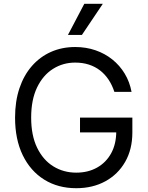

<svg xmlns="http://www.w3.org/2000/svg" viewBox="-20 -986 783 1016"><path d="M585.2 -500Q573.5 -535.9 554.5 -564.5Q535.5 -593 509.4 -613.3Q483.3 -633.5 450.3 -644.2Q417.3 -654.8 377.8 -654.8Q313.2 -654.8 260.3 -621.4Q207.4 -588.1 176.1 -523.1Q144.9 -458.1 144.9 -363.6Q144.9 -269.2 176.5 -204.2Q208.1 -139.2 262.1 -105.8Q316.1 -72.4 383.5 -72.4Q446 -72.4 493.8 -99.3Q541.5 -126.1 568.4 -175.2Q595.2 -224.4 595.2 -291.2L622.2 -285.5H403.4V-363.6H680.4V-285.5Q680.4 -195.7 642.2 -129.3Q604 -62.9 537.1 -26.5Q470.2 9.9 383.5 9.9Q286.9 9.9 214 -35.5Q141 -81 100.3 -164.8Q59.7 -248.6 59.7 -363.6Q59.7 -449.9 82.9 -519Q106.2 -588.1 148.8 -636.7Q191.4 -685.4 249.6 -711.3Q307.9 -737.2 377.8 -737.2Q435.4 -737.2 485.3 -720Q535.2 -702.8 574.4 -671.3Q613.6 -639.9 639.9 -596.4Q666.2 -552.9 676.1 -500ZM339.5 -801.1 426.1 -965.9H524.1L413.4 -801.1Z"/></svg>

Font: InterMG
Style: Regular
Weight: 400
Designer: Rasmus Andersson
Foundry: rsms
Version: Version 3.019;December 26, 2023;FontCreator 15.0.0.2955 64-b